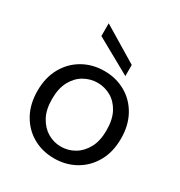

<svg xmlns="http://www.w3.org/2000/svg" viewBox="-174 -854 929 989"><g transform="rotate(30 290.5 -359.5)"><path d="M289 12Q219 12 163 -20Q107 -52 74.5 -110.5Q42 -169 42 -248Q42 -327 75 -385.5Q108 -444 164.5 -476Q221 -508 291 -508Q361 -508 417 -476Q473 -444 505.5 -385.5Q538 -327 538 -248Q538 -169 505 -110.5Q472 -52 415.5 -20Q359 12 289 12ZM289 -58Q332 -58 369 -79.5Q406 -101 429 -143Q452 -185 452 -248Q452 -312 429.5 -354Q407 -396 370 -417Q333 -438 291 -438Q249 -438 211.5 -417Q174 -396 151 -354Q128 -312 128 -248Q128 -185 151 -143Q174 -101 210.5 -79.5Q247 -58 289 -58ZM396 -539 186 -656V-731H187L396 -605Z"/></g></svg>

Font: DM Sans 28pt
Style: Regular
Weight: 400
Version: Version 4.004;gftools[0.9.30]